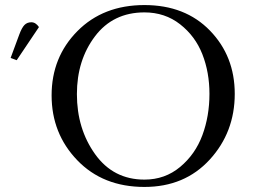

<svg xmlns="http://www.w3.org/2000/svg" viewBox="-20 -731 1003 759"><path d="M22 -502 56 -594Q66 -621 76.5 -632Q87 -643 104 -643Q121 -643 134 -624L46 -493ZM551 -711Q712 -711 810 -610Q908 -509 908 -360Q908 -208 809 -100Q710 8 551 8Q387 8 285.5 -97.5Q184 -203 184 -354Q184 -505 286 -608Q388 -711 551 -711ZM284 -359Q284 -222 356 -121.5Q428 -21 551 -21Q632 -21 692 -71Q752 -121 780 -196.5Q808 -272 808 -360Q808 -445 780 -516.5Q752 -588 692 -635Q632 -682 551 -682Q427 -682 355.5 -587.5Q284 -493 284 -359Z"/></svg>

Font: Dihjauti
Style: Bold
Weight: 700
Designer: T. Christopher White
Version: Version 3.0.0